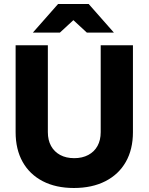

<svg xmlns="http://www.w3.org/2000/svg" viewBox="-20 -926 742 959"><path d="M349 13Q259 13 193.5 -21Q128 -55 93 -117.5Q58 -180 58 -266V-700H219V-266Q219 -226 235 -197Q251 -168 280.5 -152Q310 -136 351 -136Q391 -136 421 -152Q451 -168 467 -197Q483 -226 483 -266V-700H644V-266Q644 -180 608.5 -117.5Q573 -55 506.5 -21Q440 13 349 13ZM414 -763 271 -895V-906H423L549 -763ZM144 -763 270 -906H422V-895L279 -763Z"/></svg>

Font: Figtree ExtraBold
Style: Regular
Weight: 800
Designer: Erik Kennedy
Foundry: Erik Kennedy
Version: Version 2.002